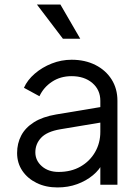

<svg xmlns="http://www.w3.org/2000/svg" viewBox="-20 -810 612 842"><path d="M55 -139Q55 -181 73 -215.5Q91 -250 129 -274Q167 -298 226 -308L436 -343V-275L244 -243Q186 -233 160.5 -206Q135 -179 135 -142Q135 -106 163.5 -81Q192 -56 237 -56Q292 -56 333 -79.5Q374 -103 397 -143Q420 -183 420 -232V-368Q420 -416 385 -446Q350 -476 294 -476Q245 -476 208 -451.5Q171 -427 153 -388L85 -425Q100 -459 132.5 -487Q165 -515 207 -531.5Q249 -548 294 -548Q353 -548 398.5 -525Q444 -502 469.5 -461.5Q495 -421 495 -368V0H420V-107L431 -96Q417 -66 387.5 -41.5Q358 -17 318.5 -2.5Q279 12 232 12Q181 12 141 -7.5Q101 -27 78 -61Q55 -95 55 -139ZM256 -640 142 -790H245L332 -640Z"/></svg>

Font: Kosmopol Plus Jakarta Sans
Style: Regular
Weight: 400
Designer: Gumpita Rahayu
Foundry: Tokotype
Version: Version 2.006